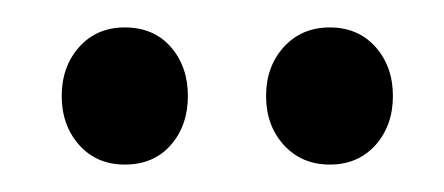

<svg xmlns="http://www.w3.org/2000/svg" viewBox="-20 -603 324 140"><path d="M71 -483Q50.5 -483 37.8 -497.2Q25 -511.5 25 -533Q25 -554.5 37.8 -568.8Q50.5 -583 71 -583Q92 -583 104.5 -568.8Q117 -554.5 117 -533Q117 -511.5 104.5 -497.2Q92 -483 71 -483ZM220.5 -483Q200 -483 187 -497.2Q174 -511.5 174 -533Q174 -554.5 187 -568.8Q200 -583 220.5 -583Q241 -583 253.8 -568.8Q266.5 -554.5 266.5 -533Q266.5 -511.5 253.8 -497.2Q241 -483 220.5 -483Z"/></svg>

Font: Fraunces144ptRegular
Style: Regular
Weight: 400
Version: Version 1.000;[0bf87f6ff]